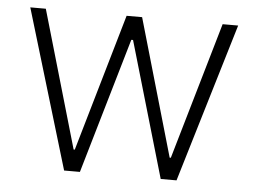

<svg xmlns="http://www.w3.org/2000/svg" viewBox="-43 -584 847 638"><g transform="rotate(5 380.0 -265.0)"><path d="M33.2 -530.3H85L217.8 -72.3H221.7L354.5 -530.3H406.2L538.1 -73.2H542L674.8 -530.3H726.6L567.4 0H514.6L382.8 -452.1H377L245.1 0H192.4Z"/></g></svg>

Font: Pretendard ExtraLight
Style: Regular
Weight: 200
Designer: Base glyphs from Inter by Rasmus Andersson; Hangeul glyphs from Noto Sans CJK(Source Han Sans) by Jang Soo-young and Kan
Foundry: Kil Hyung-jin
Version: Version 1.309